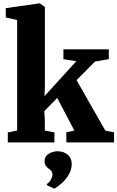

<svg xmlns="http://www.w3.org/2000/svg" viewBox="-20 -839 692 1131"><path d="M26 0V-59L81 -70V-721L14 -736V-791L210.5 -819H215L244.5 -798V-330L242 -272.5L429.5 -478.5L353.5 -490.5V-548.5H621V-490.5L539.5 -476.5L431 -367L600.5 -69.5L652 -59.5V0H371L370.5 -59.5L418 -70L317 -262L241 -184.5L244 -133V-70L300.5 -59V0ZM402.5 128.5Q402 161 385 189.8Q368 218.5 344.2 239.8Q320.5 261 300.5 272H299L257 252L255 245Q268 239 278.5 221Q289 203 289 191.5Q289 175.5 282.5 168.2Q276 161 267.5 155Q258.5 149 250.5 138.5Q242.5 128 242.5 110Q242.5 89 255.5 76.2Q268.5 63.5 285.8 57.8Q303 52 315 52H318.5Q355.5 52 379.2 72.5Q403 93 402.5 128.5Z"/></svg>

Font: Merriweather 36pt Black
Style: Regular
Weight: 900
Version: Version 2.100